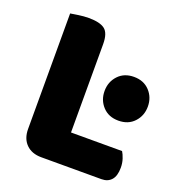

<svg xmlns="http://www.w3.org/2000/svg" viewBox="-116 -712 745 809"><g transform="rotate(20 256.5 -307.0)"><path d="M65 -442H240V-6L158 3Q115 3 90 -22Q65 -47 65 -90ZM158 3V-138H469Q476 -127 482 -109Q488 -91 488 -70Q488 -33 472 -15Q456 3 428 3ZM240 -211H65V-608Q77 -610 100.5 -613.5Q124 -617 146 -617Q196 -617 218 -600Q240 -583 240 -534ZM313 -351Q313 -392 339.5 -420.5Q366 -449 410 -449Q454 -449 480.5 -420.5Q507 -392 507 -351Q507 -310 480.5 -281.5Q454 -253 410 -253Q366 -253 339.5 -281.5Q313 -310 313 -351Z"/></g></svg>

Font: Baloo Bhaijaan 2 ExtraBold
Style: Regular
Weight: 800
Designer: Sanskriti Dholi, Noopur Datye and Ek Type
Foundry: Ek Type
Version: Version 1.701